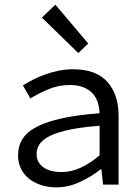

<svg xmlns="http://www.w3.org/2000/svg" viewBox="-20 -797 590 829"><path d="M425 0H492V-298Q492 -389 443.5 -443.5Q395 -498 295 -498Q263 -498 232 -491.5Q201 -485 173.5 -475Q146 -465 121.5 -452.5Q97 -440 79 -428L111 -372Q145 -393 189 -411.5Q233 -430 281 -430Q316 -430 340.5 -420Q365 -410 380 -393.5Q395 -377 402 -355Q409 -333 410 -308Q316 -301 249 -286.5Q182 -272 139.5 -250Q97 -228 77.5 -197.5Q58 -167 58 -126Q58 -93 71 -67.5Q84 -42 106.5 -24.5Q129 -7 159 2.5Q189 12 223 12Q275 12 324.5 -11Q374 -34 415 -66H418ZM410 -126Q368 -91 327.5 -72.5Q287 -54 245 -54Q224 -54 204.5 -58.5Q185 -63 170.5 -72.5Q156 -82 147 -96.5Q138 -111 138 -132Q138 -156 151.5 -175.5Q165 -195 196.5 -210.5Q228 -226 280 -237Q332 -248 410 -254ZM161 -721 318 -568 361 -609 219 -777Z"/></svg>

Font: Codetta
Style: Regular
Weight: 400
Italic angle: -11°
Designer: Ulrich Proeller
Foundry: PROSA GmbH
Version: Version 2.00;September 29, 2018;FontCreator 11.5.0.2427 64-b